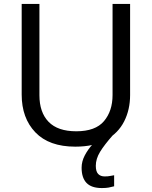

<svg xmlns="http://www.w3.org/2000/svg" viewBox="-20 -734 771 974"><path d="M466 107Q466 136 478 148.5Q490 161 511 161Q528 161 539.5 158.5Q551 156 559 155V211Q545 215 531 217.5Q517 220 497 220Q444 220 419 194Q394 168 394 117Q394 85 410 54.5Q426 24 449 -1Q472 -26 492 -40L555 -51Q509 1 487.5 36.5Q466 72 466 107ZM640 -252Q640 -178 610 -118.5Q580 -59 518.5 -24.5Q457 10 362 10Q229 10 159.5 -62.5Q90 -135 90 -254V-714H180V-251Q180 -164 226.5 -116Q273 -68 367 -68Q464 -68 507.5 -119.5Q551 -171 551 -252V-714H640Z"/></svg>

Font: Noto Sans Tangsa
Style: Regular
Weight: 400
Designer: David Williams
Foundry: Google LLC
Version: Version 1.504